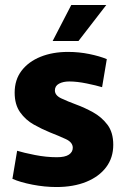

<svg xmlns="http://www.w3.org/2000/svg" viewBox="-20 -741 505 773"><path d="M207 12Q160 12 111 2.5Q62 -7 30 -21L49 -134Q75 -126 120.5 -117Q166 -108 209 -108Q242 -108 257.5 -118.5Q273 -129 273 -146Q273 -168 245 -181Q217 -194 181 -208Q149 -221 116 -239.5Q83 -258 61 -289Q39 -320 39 -368Q39 -420 67 -456.5Q95 -493 143.5 -512.5Q192 -532 254 -532Q298 -532 339.5 -523.5Q381 -515 410 -503L391 -390Q368 -397 329 -405Q290 -413 259 -413Q234 -413 217.5 -404Q201 -395 201 -377Q201 -357 226.5 -345Q252 -333 287 -320Q320 -308 354.5 -289Q389 -270 412.5 -239Q436 -208 436 -158Q436 -106 407.5 -68Q379 -30 327.5 -9Q276 12 207 12ZM192 -576 267 -721H408L296 -576Z"/></svg>

Font: Murecho
Style: Bold
Weight: 700
Designer: Neil Summerour
Foundry: Positype
Version: Version 1.010; ttfautohint (v1.8.3)